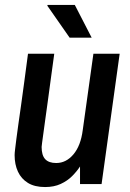

<svg xmlns="http://www.w3.org/2000/svg" viewBox="-20 -743 526 775"><path d="M162 12Q120 12 93 -4.5Q66 -21 52.5 -50Q39 -79 39 -117Q39 -125 41 -141Q43 -157 46 -181.5Q49 -206 54 -240.5Q59 -275 65 -318Q71 -361 78 -413Q85 -465 93 -526H199Q191 -469 184.5 -420Q178 -371 172.5 -331Q167 -291 162.5 -259Q158 -227 155 -204Q152 -181 150 -167.5Q148 -154 148 -150Q148 -116 162.5 -100.5Q177 -85 207 -85Q247 -85 276.5 -120Q306 -155 314 -218L357 -526H463L390 0H303V-71Q290 -51 271 -32Q252 -13 225 -0.5Q198 12 162 12ZM261 -591 171 -720 172 -723H282L350 -591Z"/></svg>

Font: Archivo Narrow SemiBold
Style: Italic
Weight: 600
Italic angle: -8°
Designer: Hector Gatti
Foundry: Omnibus-Type
Version: Version 3.002